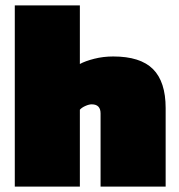

<svg xmlns="http://www.w3.org/2000/svg" viewBox="-20 -694 666 714"><path d="M35 0V-674H277V-456Q297 -467 330.5 -475.5Q364 -484 401 -484Q502 -484 549 -437Q596 -390 596 -292V0H354V-272Q354 -306 321 -306Q311 -306 297.5 -300Q284 -294 277 -286V0Z"/></svg>

Font: Kanit Black
Style: Regular
Weight: 900
Designer: Katatrad Team
Foundry: CadsonDemak
Version: Version 2.000; ttfautohint (v1.8.3)